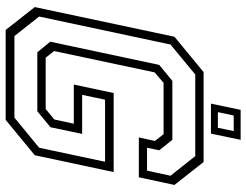

<svg xmlns="http://www.w3.org/2000/svg" viewBox="-116 -755 871 679"><g transform="rotate(90 319.5 -415.5)"><path d="M86 0 5 -103 110 -597 235 -700H553L634 -597L607 -471H466L478.5 -528L454.5 -558.5H273L236 -527L160.5 -171.5L184 -141.5H365.5L402.5 -172L417.5 -241H279L309 -382H588.5L529 -103L404 0ZM107.5 -31H396L502.5 -118.5L552 -351.5H332.5L315.5 -270.5H453.5L430 -158.5L373.5 -112H165L127.5 -157.5L209.5 -543L266 -589.5H474.5L511.5 -543L502.5 -500H583.5L601.5 -583L532 -670.5H243.5L137.5 -583L38.5 -118.5ZM346.5 -726 368.5 -831H474.5L452.5 -726ZM376.5 -750.5H432L443.5 -806.5H388.5Z"/></g></svg>

Font: Tourney Light
Style: Italic
Weight: 300
Italic angle: -12°
Version: Version 1.015